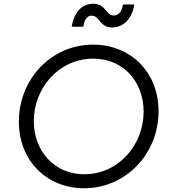

<svg xmlns="http://www.w3.org/2000/svg" viewBox="-20 -996 921 1028"><path d="M581 -849C641 -849 688 -897 699 -972H638C633 -935 615 -913 590 -913C544 -913 549 -976 479 -976C421 -976 376 -933 364 -853H426C433 -897 450 -912 470 -912C516 -912 511 -849 581 -849ZM430 12C655 12 829 -174 829 -400C829 -611 678 -757 479 -757C253 -757 81 -571 81 -345C81 -133 233 12 430 12ZM431 -63C270 -63 161 -189 161 -347C161 -524 295 -682 479 -682C642 -682 749 -557 749 -398C749 -221 615 -63 431 -63Z"/></svg>

Font: Plus Jakarta Sans
Style: Italic
Weight: 400
Italic angle: -8°
Designer: Gumpita Rahayu
Foundry: Tokotype
Version: Version 2.071;gftools[0.9.30]